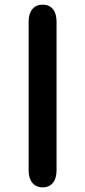

<svg xmlns="http://www.w3.org/2000/svg" viewBox="-20 -626 367 825"><path d="M103 106Q103 140 119 159.5Q135 179 163 179Q192 179 207.5 159.5Q223 140 223 106V-533Q223 -567 207.5 -586.5Q192 -606 163 -606Q135 -606 119 -586.5Q103 -567 103 -533Z"/></svg>

Font: Beiruti
Style: Bold
Weight: 700
Designer: Arlette Boutros
Foundry: Boutros
Version: Version 1.41